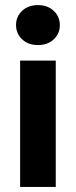

<svg xmlns="http://www.w3.org/2000/svg" viewBox="-20 -734 298 754"><path d="M59 0V-496H199V0ZM129 -557Q91 -557 67 -579.5Q43 -602 43 -636Q43 -669 67 -691.5Q91 -714 129 -714Q167 -714 191 -691.5Q215 -669 215 -635Q215 -602 191 -579.5Q167 -557 129 -557Z"/></svg>

Font: DM Sans 36pt ExtraBold
Style: Regular
Weight: 800
Designer: Colophon Foundry, Jonny Pinhorn
Foundry: Colophon Foundry
Version: Version 4.004;gftools[0.9.30]